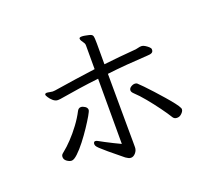

<svg xmlns="http://www.w3.org/2000/svg" viewBox="-123 -893 1246 1093"><g transform="rotate(-20 500.0 -346.5)"><path d="M473 -461Q411 -454 354 -445.5Q297 -437 244 -428Q238 -427 231.5 -426Q225 -425 217 -425Q202 -425 188.5 -436.5Q175 -448 167 -461Q159 -474 159 -477Q159 -482 164 -485Q165 -486 169 -486Q177 -486 188.5 -483.5Q200 -481 205 -481Q207 -481 213 -481.5Q219 -482 220 -482Q290 -493 351 -502Q412 -511 473 -519V-662Q473 -670 470.5 -675.5Q468 -681 464 -686Q460 -691 456 -698Q452 -705 452 -711V-712Q453 -719 468 -719Q476 -719 486.5 -717Q497 -715 506 -713Q528 -709 531.5 -698Q535 -687 535 -652V-526Q580 -531 628.5 -536Q677 -541 732 -545Q740 -546 748.5 -548.5Q757 -551 766 -551H769Q777 -551 788 -544.5Q799 -538 808.5 -529.5Q818 -521 818 -514V-511Q818 -501 811 -495.5Q804 -490 786 -489Q716 -485 654 -480Q592 -475 535 -468Q535 -414 535.5 -354.5Q536 -295 536 -238Q536 -181 536.5 -134Q537 -87 537 -57.5Q537 -28 537 -23Q537 -4 524 11Q511 26 496 26Q488 26 480 22Q472 18 465 13Q413 -29 384 -53.5Q355 -78 342.5 -90Q330 -102 327.5 -108Q325 -114 325 -119Q325 -124 327.5 -128.5Q330 -133 336 -133Q344 -133 355 -126Q364 -121 385.5 -109.5Q407 -98 431.5 -86Q456 -74 473 -66ZM847 -109Q836 -98 820 -98Q804 -98 796 -110Q779 -138 750.5 -177Q722 -216 691.5 -253Q661 -290 636 -313Q623 -325 623 -335Q623 -347 635 -355Q647 -363 659 -363Q668 -363 673 -359Q683 -350 703 -329.5Q723 -309 747.5 -282Q772 -255 796 -227.5Q820 -200 837.5 -177.5Q855 -155 860 -143Q861 -141 861.5 -139Q862 -137 862 -135Q862 -128 857.5 -121Q853 -114 847 -109ZM173 -74Q160 -74 145 -84.5Q130 -95 130 -111Q130 -123 138.5 -130Q147 -137 148 -138Q171 -156 200 -186.5Q229 -217 256.5 -254Q284 -291 303 -328Q311 -343 325 -343Q336 -343 349 -334.5Q362 -326 362 -313Q362 -306 347 -280Q332 -254 309 -219.5Q286 -185 260 -151.5Q234 -118 210.5 -96Q187 -74 173 -74Z"/></g></svg>

Font: Moon Stars Kai HW
Style: Regular
Weight: 400
Designer: GuiWonder
Version: Version 1.101